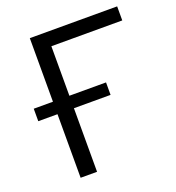

<svg xmlns="http://www.w3.org/2000/svg" viewBox="-129 -808 836 911"><g transform="rotate(-20 289.0 -352.5)"><path d="M123 0V-321H26V-384H123V-705H564V-634H206V-384H391V-321H206V0Z"/></g></svg>

Font: NunitoSans1
Style: Book
Weight: 400
Designer: Vernon Adams
Foundry: Vernon Adams
Version: Version 3.101;gftools[0.9.27]